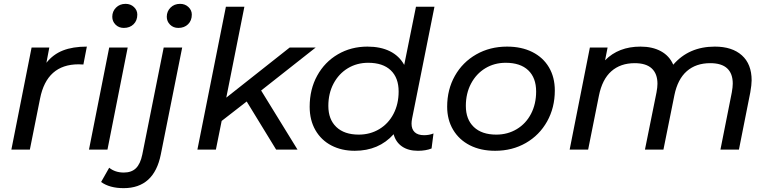

<svg xmlns="http://www.w3.org/2000/svg" viewBox="-20 -777 3996 997"><path d="M431 -535 413 -442Q404 -443 388 -443Q223 -443 188 -265L135 0H39L144 -530H236L221 -451Q256 -495 307 -515Q358 -535 431 -535Z M547 -530H643L538 0H442ZM563 -690Q563 -718 582.5 -737.5Q602 -757 632 -757Q658 -757 675.5 -740.5Q693 -724 693 -701Q693 -670 673.5 -651Q654 -632 623 -632Q597 -632 580 -649Q563 -666 563 -690Z M505 168 547 94Q578 119 623 119Q663 119 686 96.5Q709 74 719 25L830 -530H926L815 25Q780 200 622 200Q549 200 505 168ZM846 -690Q846 -718 865.5 -737.5Q885 -757 915 -757Q941 -757 958.5 -740.5Q976 -724 976 -701Q976 -670 956.5 -651Q937 -632 906 -632Q880 -632 863 -649Q846 -666 846 -690Z M1336 -307 1525 0H1414L1261 -250L1131 -149L1101 0H1005L1153 -742H1249L1155 -270L1484 -530H1619Z M2117 -135Q2117 -106 2133.5 -90.5Q2150 -75 2182 -75Q2209 -75 2231 -84L2221 -6Q2191 6 2150 6Q2100 6 2067.5 -16.5Q2035 -39 2024 -80Q1947 6 1822 6Q1754 6 1701 -21.5Q1648 -49 1618 -101Q1588 -153 1588 -223Q1588 -313 1627 -384Q1666 -455 1734.5 -495Q1803 -535 1888 -535Q1956 -535 2004.5 -511Q2053 -487 2079 -440L2140 -742H2236L2120 -162Q2117 -147 2117 -135ZM2050 -302Q2050 -373 2009 -412Q1968 -451 1892 -451Q1833 -451 1786 -422.5Q1739 -394 1712 -343Q1685 -292 1685 -227Q1685 -157 1726.5 -117.5Q1768 -78 1843 -78Q1902 -78 1949.5 -106.5Q1997 -135 2023.5 -186Q2050 -237 2050 -302Z M2302 -223Q2302 -312 2342 -383Q2382 -454 2453 -494.5Q2524 -535 2613 -535Q2688 -535 2744 -507Q2800 -479 2830.5 -427.5Q2861 -376 2861 -307Q2861 -218 2821 -146.5Q2781 -75 2710.5 -34.5Q2640 6 2551 6Q2476 6 2420 -22.5Q2364 -51 2333 -103Q2302 -155 2302 -223ZM2764 -302Q2764 -373 2723 -412Q2682 -451 2606 -451Q2547 -451 2500 -422.5Q2453 -394 2426 -343Q2399 -292 2399 -227Q2399 -157 2440.5 -117.5Q2482 -78 2557 -78Q2616 -78 2663.5 -106.5Q2711 -135 2737.5 -186Q2764 -237 2764 -302Z M3883 -360Q3883 -337 3876 -297L3817 0H3721L3780 -297Q3785 -325 3785 -343Q3785 -395 3756 -422Q3727 -449 3668 -449Q3594 -449 3546.5 -407.5Q3499 -366 3482 -283L3425 0H3329L3389 -297Q3394 -324 3394 -342Q3394 -394 3364.5 -421.5Q3335 -449 3276 -449Q3202 -449 3154.5 -407Q3107 -365 3090 -280L3034 0H2938L3043 -530H3135L3122 -464Q3192 -535 3306 -535Q3368 -535 3412 -511Q3456 -487 3476 -441Q3557 -535 3692 -535Q3782 -535 3832.5 -489.5Q3883 -444 3883 -360Z"/></svg>

Font: Montserrat Alternates Medium
Style: Italic
Weight: 500
Italic angle: -11.3°
Designer: Julieta Ulanovsky
Foundry: Julieta Ulanovsky
Version: Version 7.200